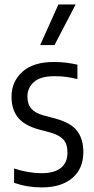

<svg xmlns="http://www.w3.org/2000/svg" viewBox="-20 -828 418 858"><path d="M166.5 9.5Q101.5 9.5 43 -11V-75Q107.5 -54 165.5 -54Q223 -54 252.2 -77.8Q281.5 -101.5 281.5 -146Q281.5 -185 262.8 -204.8Q244 -224.5 208 -235L153.5 -249.5Q88 -267.5 59.8 -303.5Q31.5 -339.5 31.5 -396Q31.5 -463.5 80.2 -507.2Q129 -551 220.5 -551Q250.5 -551 276.2 -547.8Q302 -544.5 326 -539V-474.5Q298.5 -481.5 274.8 -484.5Q251 -487.5 223.5 -487.5Q159.5 -487.5 131 -461Q102.5 -434.5 102.5 -397.5Q102.5 -362.5 120 -342.5Q137.5 -322.5 174 -312.5L228.5 -298Q297.5 -279 325 -242.5Q352.5 -206 352.5 -148.5Q352.5 -74.5 303.2 -32.5Q254 9.5 166.5 9.5ZM159.5 -626.5 241 -808H318L223.5 -626.5Z"/></svg>

Font: Encode Sans Condensed Condensed
Style: Regular
Weight: 400
Width: 3
Designer: Multiple Designers
Foundry: Impallari Type
Version: Version 3.000; ttfautohint (v1.8.3) -l 8 -r 50 -G 200 -x 14 